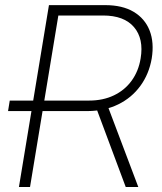

<svg xmlns="http://www.w3.org/2000/svg" viewBox="-20 -748 649 768"><path d="M128.4 -303.7H12.2L19 -345.7H135.3ZM55.7 0 175.8 -727.5H400.4Q469.7 -727.5 514.6 -700.7Q559.6 -673.8 578.4 -626Q597.2 -578.1 586.9 -514.2Q576.2 -452.1 541.5 -404.5Q506.8 -356.9 453.1 -330.6Q399.4 -304.2 330.6 -303.7H129.4L136.2 -345.7H336.4Q392.1 -345.7 435.5 -366.5Q479 -387.2 506.6 -425.3Q534.2 -463.4 542.5 -514.2Q555.7 -592.8 516.1 -639.4Q476.6 -686 392.1 -686H213.4L100.1 0ZM482.9 0 359.9 -329.6H408.7L533.2 0Z"/></svg>

Font: Inter Tight ExtraLight
Style: Italic
Weight: 250
Italic angle: -9.39999°
Designer: Rasmus Andersson
Foundry: rsms
Version: Version 3.004